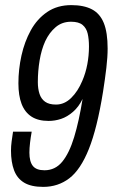

<svg xmlns="http://www.w3.org/2000/svg" viewBox="-20 -719 441 751"><path d="M149 12Q102 12 74.5 -4.5Q47 -21 35 -53Q23 -85 23 -130Q23 -147 25.5 -166Q28 -185 31 -204H104Q100 -182 97.5 -160.5Q95 -139 95 -122Q95 -87 108.5 -70Q122 -53 154 -53Q196 -53 223.5 -86.5Q251 -120 270 -182.5Q289 -245 303 -332Q288 -301 265.5 -281.5Q243 -262 219 -254Q195 -246 170 -246Q129 -246 103 -263Q77 -280 64.5 -312.5Q52 -345 52 -393Q52 -448 64 -502Q76 -556 100.5 -600.5Q125 -645 164.5 -672Q204 -699 259 -699Q308 -699 339.5 -682.5Q371 -666 386 -629Q401 -592 401 -529Q401 -496 396 -453.5Q391 -411 383 -360Q360 -217 327.5 -136Q295 -55 251 -21.5Q207 12 149 12ZM199 -310Q232 -310 258.5 -336Q285 -362 302 -403Q315 -433 321.5 -467.5Q328 -502 328 -537Q328 -566 323 -587.5Q318 -609 303 -621.5Q288 -634 258 -634Q223 -634 198 -613Q173 -592 157 -558Q142 -525 135 -483Q128 -441 128 -398Q128 -372 134.5 -352Q141 -332 156.5 -321Q172 -310 199 -310Z"/></svg>

Font: Archivo ExtraCondensed
Style: Italic
Weight: 400
Width: 2
Italic angle: -10°
Designer: Hector Gatti
Foundry: Omnibus-Type
Version: Version 2.001